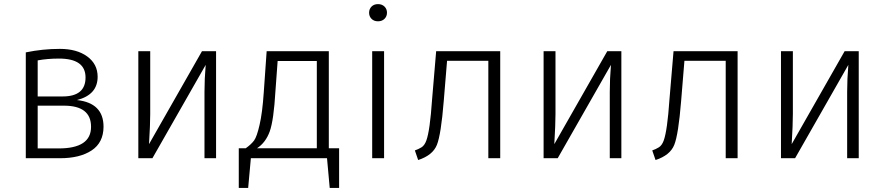

<svg xmlns="http://www.w3.org/2000/svg" viewBox="-20 -773 4321 938"><path d="M164.1 -47.9H267.1Q425.3 -47.9 424.8 -153.8Q424.8 -256.8 292 -256.8H164.1ZM267.1 -486.8Q211.9 -486.8 164.1 -478V-301.8H286.1Q397.9 -301.8 397.9 -394.5Q397.9 -487.3 267.1 -486.8ZM485.8 -153.8Q485.4 -76.2 427.7 -38.1Q370.1 0 272.9 0H106V-517.1Q189 -534.2 272.5 -534.2Q355.5 -534.2 406.2 -497.1Q457 -460 457 -397.9Q457 -310.1 356 -284.2Q485.8 -270 485.8 -153.8Z M1035.6 0H979V-324.2Q979 -387.2 984.9 -456.1L724.6 0H655.8V-522.9H713.9V-215.8Q713.9 -165 708 -68.8L966.8 -522.9H1035.6Z M1527.8 -475.1H1336.4L1325.7 -329.1Q1317.4 -186 1297.9 -131.3Q1278.3 -76.7 1235.8 -48.8H1527.8ZM1636.7 -48.8V145H1590.8L1577.6 0H1205.6L1192.4 145H1146.5V-48.8H1180.7Q1207.5 -67.9 1221.2 -86.4Q1234.9 -105 1248 -162.6Q1261.7 -220.2 1268.6 -321.8L1282.7 -522.9H1586.4V-48.8Z M1856.4 0H1798.3V-522.9H1856.4ZM1795.2 -741Q1807.1 -752.9 1826.7 -752.9Q1846.2 -752.9 1858.4 -741Q1870.6 -729 1870.6 -710.9Q1870.6 -692.9 1858.4 -680.9Q1846.2 -668.9 1826.7 -668.9Q1807.1 -668.9 1795.2 -680.9Q1783.2 -692.9 1783.2 -710.9Q1783.2 -729 1795.2 -741Z M2423.8 -522.9V0H2365.7V-476.1H2164.1L2147.9 -279.8Q2134.8 -115.7 2114.3 -64.9Q2093.8 -14.2 2022.9 8.8L2006.8 -38.1Q2023.9 -43.9 2039.1 -53.2Q2054.2 -62.5 2063 -86.9Q2080.6 -135.3 2090.8 -286.1L2110.8 -522.9Z M3015.6 0H2959V-324.2Q2959 -387.2 2964.8 -456.1L2704.6 0H2635.7V-522.9H2693.8V-215.8Q2693.8 -165 2688 -68.8L2946.8 -522.9H3015.6Z M3583.5 -522.9V0H3525.4V-476.1H3323.7L3307.6 -279.8Q3294.4 -115.7 3273.9 -64.9Q3253.4 -14.2 3182.6 8.8L3166.5 -38.1Q3183.6 -43.9 3198.7 -53.2Q3213.9 -62.5 3222.7 -86.9Q3240.2 -135.3 3250.5 -286.1L3270.5 -522.9Z M4175.3 0H4118.7V-324.2Q4118.7 -387.2 4124.5 -456.1L3864.3 0H3795.4V-522.9H3853.5V-215.8Q3853.5 -165 3847.7 -68.8L4106.4 -522.9H4175.3Z"/></svg>

Font: FiraSans-Light
Style: Regular
Weight: 300
Designer: Carrois Corporate & Edenspiekermann AG
Foundry: Carrois Corporate GbR & Edenspiekermann AG
Version: Version 3.106;PS 003.106;hotconv 1.0.70;makeotf.lib2.5.58329